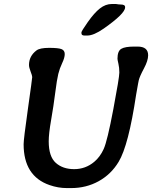

<svg xmlns="http://www.w3.org/2000/svg" viewBox="-20 -938 761 960"><path d="M583 -915.5Q605.5 -915.5 605.5 -902.8V-900.9Q605.5 -870.1 499 -795.4Q448.7 -760.3 416.5 -760.3H402.3Q387.2 -760.3 387.2 -772V-776.4Q387.2 -782.2 419.2 -827.9Q451.2 -873.5 479.5 -895.8Q507.8 -918 539.1 -918H559.6Q574.2 -915.5 583 -915.5ZM668 -705.1Q720.7 -705.1 720.7 -661.6Q720.7 -634.8 699.7 -595.7Q678.7 -556.6 673.8 -536.6L670.4 -519.5Q664.6 -490.2 660.6 -464.4Q622.6 -210.4 573.2 -128.9Q535.6 -66.4 473.4 -32Q411.1 2.4 335.9 2.4H316.9Q315.4 2.4 314 2.4Q270.5 2.4 227.5 -12.7Q98.1 -57.6 98.1 -216.8Q98.1 -241.7 119.6 -393.8Q141.1 -545.9 141.1 -552.7Q141.1 -559.6 133.1 -580.1Q125 -600.6 125 -613.3Q125 -657.7 162.6 -686Q179.7 -698.7 225.6 -698.7Q271.5 -698.7 287.6 -692.4Q303.7 -686 303.7 -667.7Q303.7 -649.4 291 -622.8Q278.3 -596.2 271.5 -568.6Q264.6 -541 256.1 -473.9Q247.6 -406.7 235.6 -338.1Q223.6 -269.5 223.6 -231.4Q223.6 -155.3 258.8 -123.8Q293.9 -92.3 350.8 -92.3Q407.7 -92.3 451.2 -128.9Q480.5 -153.3 498.5 -193.1Q516.6 -232.9 546.6 -391.8Q576.7 -550.8 576.7 -575.4Q576.7 -600.1 572 -619.6Q567.4 -639.2 567.4 -644.5Q567.4 -682.6 586.2 -693.8Q605 -705.1 650.4 -705.1Z"/></svg>

Font: Averia Libre
Style: Bold Italic
Weight: 700
Italic angle: -6.90001°
Version: Version 1.002